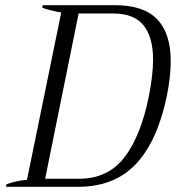

<svg xmlns="http://www.w3.org/2000/svg" viewBox="-20 -720 678 740"><path d="M5 -10Q46 -24 84 -27L216 -672Q174 -679 143 -690L145 -700H423Q534 -700 586 -645.5Q638 -591 638 -484Q638 -425 623 -350Q587 -177 504.5 -88.5Q422 0 280 0H3ZM284 -31Q396 -31 459.5 -113.5Q523 -196 554 -350Q570 -433 570 -490Q570 -576 533.5 -622Q497 -668 416 -668H283L154 -31Z"/></svg>

Font: Trirong Light
Style: Italic
Weight: 300
Italic angle: -12°
Designer: Katatrad Team
Foundry: CadsonDemak
Version: Version 1.001